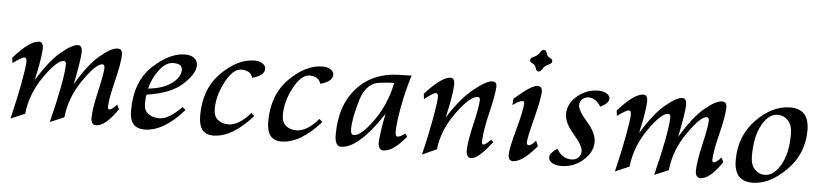

<svg xmlns="http://www.w3.org/2000/svg" viewBox="-43 -950 5176 1207"><g transform="rotate(5 2544.5 -346.5)"><path d="M293 14.6Q358.9 -251.5 362.3 -351.1Q362.3 -375.5 348.1 -375.5Q304.7 -375.5 226.1 -262.7Q147.5 -149.9 134.3 -23.9L44.9 14.6Q74.7 -108.4 93.8 -210.9Q112.8 -313.5 113.8 -347.7Q113.8 -375.5 99.1 -375.5Q83.5 -375.5 26.9 -334L22.9 -367.7Q123.5 -482.4 183.1 -482.4Q209 -482.4 209 -439.5Q205.1 -369.1 175.3 -238.8Q251.5 -364.7 321.5 -423.6Q391.6 -482.4 428.7 -482.4Q454.6 -482.4 454.6 -439.5Q453.1 -390.6 422.4 -235.8Q497.1 -363.3 567.6 -422.9Q638.2 -482.4 677.2 -482.4Q694.3 -482.4 701.2 -473.6Q708 -464.8 708 -443.4Q706.1 -388.2 678.2 -276.9Q650.4 -165.5 648.9 -114.3Q648.9 -96.7 657.7 -96.7Q675.8 -96.7 705.1 -131.3L719.2 -103.5Q643.1 9.8 583.5 9.8Q551.8 9.8 551.8 -38.1Q553.7 -97.7 578.9 -205.8Q604 -314 605.5 -353.5Q605.5 -375.5 590.8 -375.5Q552.2 -375.5 473.6 -262.9Q395 -150.4 381.8 -22.9Z M889.2 9.8Q795.4 9.8 795.4 -100.1Q795.4 -285.2 900.9 -383.8Q1006.3 -482.4 1104.5 -482.4Q1139.2 -482.4 1161.1 -466.3Q1183.1 -450.2 1183.1 -419.9Q1183.1 -368.2 1110.1 -300.3Q1037.1 -232.4 884.3 -210Q878.9 -194.3 878.9 -150.9Q878.9 -110.8 906 -89.8Q933.1 -68.8 977.1 -68.8Q1035.6 -68.8 1116.7 -151.9L1136.2 -134.8Q1009.3 9.8 889.2 9.8ZM890.1 -248.5Q985.4 -258.3 1038.3 -298.3Q1091.3 -338.4 1091.3 -384.8Q1091.3 -422.4 1035.2 -422.4Q988.3 -422.4 947.3 -368.9Q906.2 -315.4 890.1 -248.5Z M1322.3 9.8Q1231 9.8 1231 -108.9Q1231 -277.3 1333.5 -379.9Q1436 -482.4 1543 -482.4Q1572.8 -482.4 1592.8 -469Q1612.8 -455.6 1612.8 -437Q1612.8 -393.1 1536.1 -373Q1522.9 -418.5 1464.4 -418.5Q1412.1 -418.5 1365.5 -330.6Q1318.8 -242.7 1318.8 -157.7Q1318.8 -112.8 1344.7 -90.6Q1370.6 -68.4 1411.1 -68.4Q1478 -68.4 1550.3 -152.3L1569.8 -134.3Q1441.9 9.8 1322.3 9.8Z M1752 9.8Q1660.6 9.8 1660.6 -108.9Q1660.6 -277.3 1763.2 -379.9Q1865.7 -482.4 1972.7 -482.4Q2002.4 -482.4 2022.5 -469Q2042.5 -455.6 2042.5 -437Q2042.5 -393.1 1965.8 -373Q1952.6 -418.5 1894 -418.5Q1841.8 -418.5 1795.2 -330.6Q1748.5 -242.7 1748.5 -157.7Q1748.5 -112.8 1774.4 -90.6Q1800.3 -68.4 1840.8 -68.4Q1907.7 -68.4 1980 -152.3L1999.5 -134.3Q1871.6 9.8 1752 9.8Z M2204.1 -70.3Q2249.5 -70.3 2324.7 -175.3Q2399.9 -280.3 2428.7 -418.9Q2384.8 -418 2349.6 -413.1Q2253.4 -408.2 2218.5 -291Q2183.6 -173.8 2183.6 -106.4Q2183.6 -70.3 2204.1 -70.3ZM2397.5 9.8Q2363.8 9.8 2363.8 -41Q2370.6 -122.1 2391.1 -220.7Q2239.7 9.8 2129.9 9.8Q2090.3 9.8 2090.3 -63Q2090.3 -251.5 2192.9 -362.1Q2295.4 -472.7 2469.7 -472.7Q2517.1 -472.7 2533.2 -475.1Q2501.5 -371.6 2482.9 -269.8Q2464.4 -168 2464.4 -113.8Q2464.4 -84.5 2478.5 -84.5Q2495.1 -84.5 2526.4 -107.9L2539.1 -88.9Q2458 9.8 2397.5 9.8Z M2641.6 14.6Q2671.4 -107.9 2689.9 -210.4Q2708.5 -313 2710 -352.1Q2710 -377.9 2695.8 -377.9Q2679.7 -377.9 2623.5 -333.5L2619.6 -367.2Q2724.1 -482.4 2779.3 -482.4Q2805.2 -482.4 2805.2 -439.9Q2801.8 -370.1 2769.5 -229.5Q2847.2 -354.5 2926.8 -418.5Q3006.3 -482.4 3042.5 -482.4Q3070.3 -482.4 3070.3 -452.6Q3068.8 -402.8 3040.8 -286.6Q3012.7 -170.4 3010.3 -102.1Q3010.3 -81.5 3020 -81.5Q3032.7 -81.5 3066.9 -116.2L3081.5 -103Q2995.6 9.8 2951.2 9.8Q2919.4 9.8 2919.4 -38.1Q2921.4 -96.2 2947 -205.1Q2972.7 -314 2974.1 -356.4Q2974.1 -377 2961.4 -377Q2911.6 -377 2828.1 -261.7Q2744.6 -146.5 2732.9 -27.3Z M3213.4 6.3Q3184.6 4.9 3184.6 -32.2Q3184.6 -71.3 3217.8 -192.1Q3251 -313 3253.9 -360.4Q3253.9 -375.5 3244.6 -375.5Q3220.2 -375.5 3181.2 -344.7L3183.1 -383.8Q3288.6 -479 3330.1 -479Q3357.9 -477.5 3357.9 -442.4Q3356 -396 3325 -275.9Q3293.9 -155.8 3291.5 -120.1Q3291.5 -103 3304.7 -102.1Q3321.3 -102.1 3348.6 -134.8L3362.8 -101.1Q3272.5 6.3 3213.4 6.3ZM3324.7 -568.8Q3311.5 -570.3 3306.6 -589.6Q3301.8 -608.9 3284.4 -616.7Q3267.1 -624.5 3267.1 -636.7Q3267.1 -650.9 3292 -660.6Q3312.5 -668.9 3324 -688Q3335.4 -707 3349.1 -708.5Q3362.8 -707 3367.7 -688Q3372.6 -668.9 3389.6 -660.9Q3406.7 -652.8 3406.7 -641.1Q3406.7 -626.5 3382.3 -617.2Q3361.8 -608.9 3350.3 -589.6Q3338.9 -570.3 3324.7 -568.8Z M3518.6 9.8Q3482.9 9.8 3461.2 -3.9Q3439.5 -17.6 3439.5 -38.6Q3439.5 -64.9 3485.8 -96.2Q3522.5 -36.6 3578.1 -36.6Q3605 -36.6 3622.3 -52.2Q3639.6 -67.9 3639.6 -92.3Q3639.6 -128.4 3580.6 -195.8Q3521.5 -263.2 3521.5 -318.8Q3521.5 -384.3 3579.6 -433.3Q3637.7 -482.4 3711.4 -482.4Q3743.7 -482.4 3764.2 -469.5Q3784.7 -456.5 3784.7 -438Q3784.7 -409.2 3731.9 -382.8Q3699.7 -434.6 3654.8 -434.6Q3630.9 -434.6 3614.7 -419.4Q3598.6 -404.3 3598.6 -381.3Q3598.6 -347.2 3657.2 -281.2Q3715.8 -215.3 3715.8 -157.7Q3715.8 -92.8 3656.2 -41.5Q3596.7 9.8 3518.6 9.8Z M4106.9 14.6Q4172.9 -251.5 4176.3 -351.1Q4176.3 -375.5 4162.1 -375.5Q4118.7 -375.5 4040 -262.7Q3961.4 -149.9 3948.2 -23.9L3858.9 14.6Q3888.7 -108.4 3907.7 -210.9Q3926.8 -313.5 3927.7 -347.7Q3927.7 -375.5 3913.1 -375.5Q3897.5 -375.5 3840.8 -334L3836.9 -367.7Q3937.5 -482.4 3997.1 -482.4Q4022.9 -482.4 4022.9 -439.5Q4019 -369.1 3989.3 -238.8Q4065.4 -364.7 4135.5 -423.6Q4205.6 -482.4 4242.7 -482.4Q4268.6 -482.4 4268.6 -439.5Q4267.1 -390.6 4236.3 -235.8Q4311 -363.3 4381.6 -422.9Q4452.1 -482.4 4491.2 -482.4Q4508.3 -482.4 4515.1 -473.6Q4522 -464.8 4522 -443.4Q4520 -388.2 4492.2 -276.9Q4464.4 -165.5 4462.9 -114.3Q4462.9 -96.7 4471.7 -96.7Q4489.7 -96.7 4519 -131.3L4533.2 -103.5Q4457 9.8 4397.5 9.8Q4365.7 9.8 4365.7 -38.1Q4367.7 -97.7 4392.8 -205.8Q4418 -314 4419.4 -353.5Q4419.4 -375.5 4404.8 -375.5Q4366.2 -375.5 4287.6 -262.9Q4209 -150.4 4195.8 -22.9Z M4798.3 -45.9Q4855.5 -45.9 4898.2 -119.6Q4940.9 -193.4 4940.9 -314.5Q4940.9 -371.6 4914.1 -400.4Q4887.2 -429.2 4848.6 -429.2Q4791.5 -429.2 4750 -355.5Q4708.5 -281.7 4708.5 -156.2Q4708.5 -102.1 4735.1 -74Q4761.7 -45.9 4798.3 -45.9ZM4725.1 9.8Q4609.4 9.8 4609.4 -123Q4609.4 -276.9 4710 -379.6Q4810.5 -482.4 4924.3 -482.4Q5042.5 -482.4 5042.5 -347.7Q5042.5 -198.7 4937.7 -94.5Q4833 9.8 4725.1 9.8Z"/></g></svg>

Font: Kelvinch
Style: Italic
Weight: 400
Italic angle: -10°
Designer: Paul James Miller
Foundry: High-Logic / Made with FontCreator
Version: Version 3.40;July 22, 2017;FontCreator 11.0.0.2388 64-bit